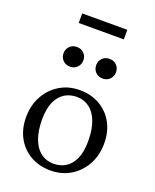

<svg xmlns="http://www.w3.org/2000/svg" viewBox="-152 -903 807 1000"><g transform="rotate(20 252.0 -403.0)"><path d="M254 -28.5Q291.5 -28.5 321 -46.8Q350.5 -65 367.5 -103.2Q384.5 -141.5 384.5 -201Q384.5 -265 367.8 -308.8Q351 -352.5 321 -375Q291 -397.5 250.5 -397.5Q213 -397.5 183.5 -379.2Q154 -361 137 -322.8Q120 -284.5 120 -225Q120 -161.5 136.8 -117.5Q153.5 -73.5 183.8 -51Q214 -28.5 254 -28.5ZM251 10Q188 10 139.8 -17.8Q91.5 -45.5 64.5 -94.8Q37.5 -144 37.5 -208Q37.5 -274 65.8 -325.5Q94 -377 142.8 -406.5Q191.5 -436 253.5 -436Q317 -436 365 -408.2Q413 -380.5 440 -331.5Q467 -282.5 467 -218Q467 -152 438.8 -100.5Q410.5 -49 361.8 -19.5Q313 10 251 10ZM162 -533Q137.5 -533 122.2 -549Q107 -565 107 -587.5Q107 -610 122.2 -626Q137.5 -642 162 -642Q186.5 -642 201.8 -626Q217 -610 217 -587.5Q217 -565 201.8 -549Q186.5 -533 162 -533ZM343 -533Q318.5 -533 303.2 -549Q288 -565 288 -587.5Q288 -610 303.2 -626Q318.5 -642 343 -642Q367.5 -642 382.8 -626Q398 -610 398 -587.5Q398 -565 382.8 -549Q367.5 -533 343 -533ZM127.5 -762.5V-815.5H377.5V-762.5Z"/></g></svg>

Font: Newsreader 16pt
Style: Regular
Weight: 400
Designer: Hugues Gentile
Foundry: Production Type
Version: Version 1.003